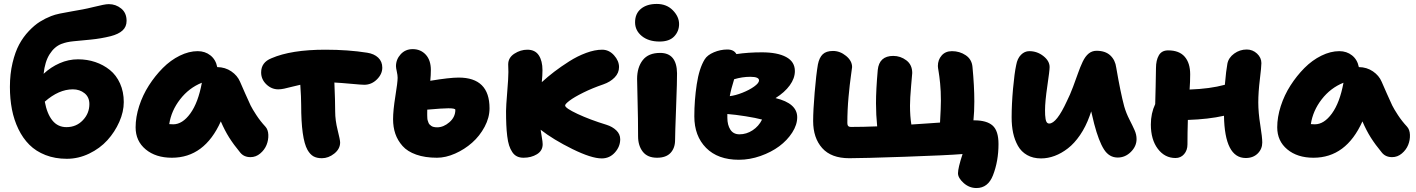

<svg xmlns="http://www.w3.org/2000/svg" viewBox="-20 -783 7118 965"><path d="M315.9 15.1Q256.8 15.1 208.7 -3.7Q160.6 -22.5 127.7 -55.4Q94.7 -88.4 72.5 -134.3Q50.3 -180.2 40 -233.2Q29.8 -286.1 29.8 -346.2Q29.8 -411.6 43 -466.8Q56.2 -522 76.4 -559.6Q96.7 -597.2 125 -627Q153.3 -656.7 180.2 -673.6Q207 -690.4 236.8 -702.1Q255.4 -709.5 281 -714.8Q306.6 -720.2 342.8 -726.3Q378.9 -732.4 396 -735.8Q419.4 -740.2 449.2 -747.6Q479 -754.9 497.1 -758.5Q515.1 -762.2 526.9 -762.2Q562 -762.2 589.1 -740.2Q616.2 -718.3 616.2 -678.2Q616.2 -648.4 595.9 -629.9Q575.7 -611.3 536.1 -601.1Q486.8 -588.9 436.5 -584Q386.2 -579.1 350.1 -575.7Q314 -572.3 288.1 -562Q253.4 -548.3 229.5 -510.7Q205.6 -473.1 199.2 -412.1Q235.4 -445.8 279.8 -465.3Q324.2 -484.9 372.1 -484.9Q418 -484.9 458.7 -471.2Q499.5 -457.5 532 -431.4Q564.5 -405.3 583.3 -363.5Q602.1 -321.8 602.1 -270Q602.1 -221.2 579.6 -170.4Q557.1 -119.6 519.8 -78.4Q482.4 -37.1 428.2 -11Q374 15.1 315.9 15.1ZM346.2 -334Q275.4 -334 205.1 -272Q216.3 -210.9 243.4 -177.5Q270.5 -144 314 -144Q363.3 -144 396.2 -178.5Q429.2 -212.9 429.2 -259.8Q429.2 -294.9 404.8 -314.5Q380.4 -334 346.2 -334Z M843.8 9.8Q762.7 9.8 712.2 -32.2Q661.6 -74.2 661.6 -143.1Q661.6 -194.3 679.4 -249.8Q697.3 -305.2 728.3 -353.5Q759.3 -401.9 798.3 -441.2Q837.4 -480.5 883.5 -503.2Q929.7 -525.9 973.6 -525.9Q1010.7 -525.9 1037.6 -504.6Q1064.5 -483.4 1071.8 -445.8Q1111.8 -445.3 1142.6 -424.3Q1173.3 -403.3 1186.5 -372.1Q1194.3 -354.5 1212.4 -313Q1230.5 -271.5 1239.5 -253.2Q1248.5 -234.9 1268.6 -204.3Q1288.6 -173.8 1313.5 -147Q1327.6 -131.8 1328.6 -105.5Q1329.6 -79.1 1319.6 -54.4Q1309.6 -29.8 1287.8 -11.5Q1266.1 6.8 1238.8 6.8Q1206.1 6.8 1187.5 -16.1Q1154.3 -56.2 1131.8 -91.8Q1109.4 -127.4 1089.8 -172.9Q1007.8 9.8 843.8 9.8ZM850.6 -158.2Q897 -158.2 936.5 -212.6Q976.1 -267.1 994.6 -367.2Q929.7 -341.3 885.3 -283.9Q840.8 -226.6 830.6 -159.2Q837.4 -158.2 850.6 -158.2Z M1597.7 12.2Q1572.3 12.2 1555.4 2.7Q1538.6 -6.8 1525.4 -29.8Q1493.7 -86.4 1493.7 -255.9Q1493.7 -294.4 1489.3 -356.9Q1470.7 -353 1447.3 -346.9Q1423.8 -340.8 1408 -337.4Q1392.1 -334 1378.4 -334Q1344.7 -334 1318.6 -359.1Q1292.5 -384.3 1292.5 -418.9Q1292.5 -469.7 1344.2 -490.2Q1442.9 -533.2 1615.2 -533.2Q1730 -533.2 1825.2 -518.1Q1860.4 -512.7 1880.9 -493.2Q1901.4 -473.6 1901.4 -442.9Q1901.4 -410.6 1874.3 -383.8Q1847.2 -356.9 1810.5 -356.9Q1797.9 -356.9 1744.9 -361.8Q1691.9 -366.7 1660.6 -368.2Q1664.6 -274.4 1664.6 -222.2Q1664.6 -178.7 1677 -129.2Q1689.5 -79.6 1689.5 -66.9Q1689.5 -34.7 1660.2 -11.2Q1630.9 12.2 1597.7 12.2Z M2176.3 9.8Q2116.2 9.8 2072 -5.9Q2027.8 -21.5 2003.2 -49.3Q1978.5 -77.1 1967 -110.6Q1955.6 -144 1955.6 -184.1Q1955.6 -227.5 1967 -298.6Q1978.5 -369.6 1978.5 -392.1Q1978.5 -404.8 1974.4 -423.3Q1970.2 -441.9 1970.2 -450.2Q1970.2 -484.4 1993.9 -510.3Q2017.6 -536.1 2054.2 -536.1Q2094.2 -536.1 2119.9 -508.3Q2145.5 -480.5 2145.5 -431.2Q2145.5 -405.3 2142.6 -377Q2239.3 -393.1 2285.2 -393.1Q2440.4 -393.1 2440.4 -238.8Q2440.4 -191.9 2415.8 -145.8Q2391.1 -99.6 2353 -65.9Q2314.9 -32.2 2267.6 -11.2Q2220.2 9.8 2176.3 9.8ZM2127.4 -229Q2127.4 -225.6 2127.2 -217Q2127 -208.5 2127.2 -203.9Q2127.4 -199.2 2127.7 -191.2Q2127.9 -183.1 2129.4 -178.5Q2130.9 -173.8 2133.1 -167.5Q2135.3 -161.1 2138.9 -157.5Q2142.6 -153.8 2147.7 -150.1Q2152.8 -146.5 2160.4 -144.8Q2168 -143.1 2177.2 -143.1Q2209.5 -143.1 2239 -168.9Q2268.6 -194.8 2268.6 -231Q2268.6 -238.8 2233.4 -238.8Q2205.1 -238.8 2127.4 -231.9Z M2611.3 9.8Q2592.3 9.8 2578.4 2.9Q2564.5 -3.9 2554.7 -18.6Q2544.9 -33.2 2538.8 -52Q2532.7 -70.8 2529.3 -98.9Q2525.9 -127 2524.7 -156Q2523.4 -185.1 2523.4 -225.1Q2523.4 -249 2529.3 -320.3Q2535.2 -391.6 2535.2 -420.9Q2535.2 -426.3 2534.7 -439.5Q2534.2 -452.6 2534.2 -459Q2534.2 -493.2 2565.2 -513.2Q2596.2 -533.2 2630.4 -533.2Q2669.4 -533.2 2688 -505.1Q2706.5 -477.1 2706.5 -430.2Q2706.5 -405.3 2703.1 -370.1Q2732.4 -397 2765.6 -422.4Q2798.8 -447.8 2840.6 -474.4Q2882.3 -501 2926 -517.1Q2969.7 -533.2 3006.3 -533.2Q3041 -533.2 3066.2 -505.1Q3091.3 -477.1 3091.3 -445.8Q3091.3 -416.5 3069.3 -393.8Q3047.4 -371.1 3012.2 -358.9Q2957.5 -340.3 2911.4 -317.4Q2865.2 -294.4 2842.8 -277.3Q2820.3 -260.3 2820.3 -252.9Q2820.3 -239.7 2882.8 -210.4Q2945.3 -181.2 3028.3 -155.8Q3058.1 -146.5 3077.6 -127.7Q3097.2 -108.9 3097.2 -83Q3097.2 -46.4 3070.6 -16.6Q3043.9 13.2 3004.4 13.2Q2952.6 13.2 2856.9 -33.9Q2761.2 -81.1 2697.3 -130.9Q2698.7 -118.7 2703.1 -94.2Q2707.5 -69.8 2707.5 -58.1Q2707.5 -25.4 2678.7 -7.8Q2649.9 9.8 2611.3 9.8Z M3294.9 -574.2Q3239.7 -574.2 3205.8 -601.8Q3171.9 -629.4 3171.9 -670.9Q3171.9 -714.8 3201.7 -739Q3231.4 -763.2 3280.8 -763.2Q3330.6 -763.2 3361.8 -731.2Q3393.1 -699.2 3393.1 -662.1Q3393.1 -626 3368.7 -600.1Q3344.2 -574.2 3294.9 -574.2ZM3282.2 9.8Q3234.4 9.8 3210.7 -20.5Q3187 -50.8 3187 -98.1Q3187 -188 3184.6 -271.7Q3182.1 -355.5 3182.1 -386.2Q3182.1 -444.3 3210.4 -480.7Q3238.8 -517.1 3297.9 -517.1Q3381.3 -517.1 3382.8 -415Q3383.3 -381.3 3378.2 -246.1Q3373 -110.8 3373 -79.1Q3373 -39.1 3350.3 -14.6Q3327.6 9.8 3282.2 9.8Z M3693.8 20Q3587.9 20 3528.8 -39.8Q3469.7 -99.6 3469.7 -198.2Q3469.7 -278.8 3481.9 -359.4Q3494.1 -439.9 3522 -484.9Q3535.2 -506.3 3568.1 -520.3Q3601.1 -534.2 3635.7 -534.2Q3668.5 -534.2 3681.2 -511.2Q3741.2 -520 3809.1 -520Q3887.7 -520 3931.4 -496.3Q3975.1 -472.7 3975.1 -425.8Q3975.1 -389.6 3949.5 -354.2Q3923.8 -318.8 3877.9 -290Q3986.8 -263.7 3986.8 -193.8Q3986.8 -155.8 3961.7 -116.7Q3936.5 -77.6 3896.5 -47.9Q3856.4 -18.1 3802.2 1Q3748 20 3693.8 20ZM3751 -397Q3710.9 -397 3669.9 -384.8Q3654.3 -335.4 3647.9 -299.8Q3676.8 -303.2 3711.4 -316.9Q3746.1 -330.6 3770.5 -348.1Q3794.9 -365.7 3794.9 -378.9Q3794.9 -397 3751 -397ZM3635.7 -190.9Q3635.7 -154.8 3650.9 -131.3Q3666 -107.9 3696.8 -107.9Q3731.9 -107.9 3762.7 -128.2Q3793.5 -148.4 3810.1 -182.1Q3779.8 -190.4 3727.3 -198.7Q3674.8 -207 3635.7 -210Z M4887.7 162.1Q4851.6 162.1 4823.2 136.7Q4794.9 111.3 4794.9 87.9Q4794.9 61 4817.9 -8.8Q4740.2 -2.4 4527.6 4.9Q4314.9 12.2 4248.5 12.2Q4157.7 12.2 4112.3 -38.8Q4066.9 -89.8 4066.9 -174.8Q4066.9 -227.5 4074.5 -317.9Q4082 -408.2 4090.8 -459Q4097.7 -493.7 4115.2 -510.3Q4132.8 -526.9 4166.5 -526.9Q4202.1 -526.9 4232.4 -502Q4262.7 -477.1 4262.7 -445.8Q4262.7 -441.4 4256.8 -401.9Q4251 -362.3 4244.9 -296.6Q4238.8 -231 4238.8 -164.1Q4238.8 -145 4255.9 -145Q4318.4 -145 4388.7 -147.9Q4382.8 -206.5 4382.8 -264.2Q4382.8 -332 4391.6 -431.2Q4398.9 -502 4469.7 -502Q4505.9 -502 4535.4 -479.7Q4564.9 -457.5 4564.9 -416Q4564.9 -415 4559.3 -351.1Q4553.7 -287.1 4553.7 -252Q4553.7 -199.2 4560.5 -157.2Q4590.8 -159.2 4644.3 -162.8Q4697.8 -166.5 4704.6 -167Q4709 -244.1 4709 -276.9Q4709 -325.7 4705.1 -364Q4701.2 -402.3 4697.5 -423.3Q4693.8 -444.3 4693.8 -451.2Q4693.8 -482.4 4712.9 -504.2Q4731.9 -525.9 4764.6 -525.9Q4803.2 -525.9 4833.7 -505.4Q4864.3 -484.9 4867.7 -446.8Q4877 -350.1 4877 -272.9Q4877 -221.7 4872.6 -178.2H4876Q4939.5 -178.2 4969 -151.9Q4998.5 -125.5 4998.5 -59.1Q4998.5 26.9 4970.7 98.1Q4945.8 162.1 4887.7 162.1Z M5212.4 13.2Q5171.9 13.2 5142.3 -3.7Q5112.8 -20.5 5096.2 -50Q5079.6 -79.6 5072 -115Q5064.5 -150.4 5064.5 -192.9Q5064.5 -258.3 5071.5 -336.9Q5078.6 -415.5 5087.4 -456.1Q5093.3 -489.3 5111.6 -507.6Q5129.9 -525.9 5153.3 -525.9Q5192.9 -525.9 5224.1 -501.2Q5255.4 -476.6 5255.4 -445.8Q5255.4 -428.2 5243.9 -350.6Q5232.4 -272.9 5232.4 -229Q5232.4 -213.9 5232.9 -205.3Q5233.4 -196.8 5235.1 -185.1Q5236.8 -173.3 5241.5 -167.7Q5246.1 -162.1 5253.4 -162.1Q5290.5 -162.1 5342.3 -274.9Q5357.9 -305.7 5373.3 -346.7Q5388.7 -387.7 5398.7 -416.5Q5408.7 -445.3 5421.6 -472.7Q5434.6 -500 5451.7 -513.9Q5468.8 -527.8 5491.2 -527.8Q5535.6 -527.8 5560.5 -504.4Q5585.4 -481 5590.3 -442.9Q5611.8 -317.4 5630.4 -248Q5640.1 -214.4 5656.5 -182.4Q5672.9 -150.4 5682.6 -128.4Q5692.4 -106.4 5692.4 -84Q5692.4 -47.9 5663.8 -19.5Q5635.3 8.8 5597.7 8.8Q5554.7 8.8 5528.6 -32.2Q5502.4 -73.2 5479.5 -160.2Q5477.1 -170.9 5471.9 -191.9Q5466.8 -212.9 5464.4 -223.1Q5462.9 -219.2 5460.4 -211.4Q5458 -203.6 5456.5 -200.2Q5437 -146 5408.4 -104.2Q5379.9 -62.5 5347.4 -37.4Q5314.9 -12.2 5280.8 0.5Q5246.6 13.2 5212.4 13.2Z M5888.2 11.2Q5834 11.2 5799.1 -35.2Q5764.2 -81.5 5764.2 -157.2Q5764.2 -213.4 5786.1 -259.8Q5786.6 -283.7 5788.3 -346.9Q5790 -410.2 5790 -440.9Q5790 -480 5804.4 -504.9Q5818.8 -529.8 5851.1 -529.8Q5906.7 -529.8 5934.3 -498Q5961.9 -466.3 5961.9 -409.2Q5961.9 -373 5959 -333Q6061 -336.4 6136.2 -356.9Q6142.6 -430.7 6148.9 -462.9Q6154.8 -493.2 6183.1 -513.7Q6211.4 -534.2 6246.1 -534.2Q6275.9 -534.2 6297.9 -513.7Q6319.8 -493.2 6319.8 -465.8Q6319.8 -447.3 6312 -383.3Q6304.2 -319.3 6304.2 -268.1Q6304.2 -217.3 6314.2 -154.8Q6324.2 -92.3 6324.2 -66.9Q6324.2 -34.2 6301.3 -11.5Q6278.3 11.2 6241.2 11.2Q6135.3 11.2 6131.8 -201.2Q6053.7 -183.6 5950.2 -180.2Q5948.2 -115.7 5948.2 -57.1Q5948.2 -27.8 5931.4 -8.3Q5914.6 11.2 5888.2 11.2Z M6581.5 9.8Q6500.5 9.8 6450 -32.2Q6399.4 -74.2 6399.4 -143.1Q6399.4 -194.3 6417.2 -249.8Q6435.1 -305.2 6466.1 -353.5Q6497.1 -401.9 6536.1 -441.2Q6575.2 -480.5 6621.3 -503.2Q6667.5 -525.9 6711.4 -525.9Q6748.5 -525.9 6775.4 -504.6Q6802.2 -483.4 6809.6 -445.8Q6849.6 -445.3 6880.4 -424.3Q6911.1 -403.3 6924.3 -372.1Q6932.1 -354.5 6950.2 -313Q6968.3 -271.5 6977.3 -253.2Q6986.3 -234.9 7006.3 -204.3Q7026.4 -173.8 7051.3 -147Q7065.4 -131.8 7066.4 -105.5Q7067.4 -79.1 7057.4 -54.4Q7047.4 -29.8 7025.6 -11.5Q7003.9 6.8 6976.6 6.8Q6943.8 6.8 6925.3 -16.1Q6892.1 -56.2 6869.6 -91.8Q6847.2 -127.4 6827.6 -172.9Q6745.6 9.8 6581.5 9.8ZM6588.4 -158.2Q6634.8 -158.2 6674.3 -212.6Q6713.9 -267.1 6732.4 -367.2Q6667.5 -341.3 6623 -283.9Q6578.6 -226.6 6568.4 -159.2Q6575.2 -158.2 6588.4 -158.2Z"/></svg>

Font: Shantell Sans Normal
Style: Regular
Weight: 800
Designer: Stephen Nixon, Anya Danilova, Shantell Martin
Foundry: Arrow Type
Version: Version 1.006;[559af2be0]